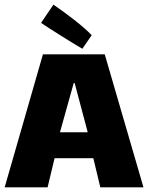

<svg xmlns="http://www.w3.org/2000/svg" viewBox="-20 -803 635 823"><path d="M373 -652C340 -688 265 -745 209 -783L156 -705C185 -685 278 -626 333 -594ZM410 0H595L429 -570H164L0 0H184L214 -125H380ZM300 -447 356 -236H237L296 -447Z"/></svg>

Font: FilmFarsi Display
Style: Regular
Weight: 400
Designer: Borna Izadpanah
Foundry: Borna Izadpanah
Version: Version 1.000;PS 001.000;hotconv 1.0.88;makeotf.lib2.5.64775